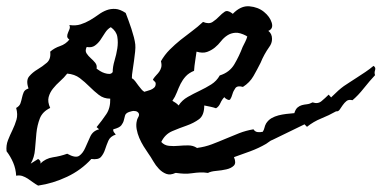

<svg xmlns="http://www.w3.org/2000/svg" viewBox="-50 -536 1204 606"><path d="M1133.8 -298.8Q1117.2 -281.2 1098.6 -257.8Q1080.1 -234.4 1062.5 -219.7Q1050.8 -222.7 1043.9 -217.3Q1037.1 -211.9 1031.7 -204.1Q1026.4 -196.3 1022 -189.9Q1017.6 -183.6 1010.7 -184.6Q988.3 -171.9 963.9 -162.1Q939.5 -152.3 918.9 -135.7L911.1 -143.6L810.5 -94.7Q804.7 -92.8 799.8 -88.9Q794.9 -85 790 -82Q766.6 -68.4 740.2 -58.6Q713.9 -48.8 688.5 -40Q696.3 -21.5 688 -13.2Q679.7 -4.9 664.6 -1.5Q649.4 2 632.3 3.4Q615.2 4.9 606.4 9.8Q593.8 7.8 581.5 8.3Q569.3 8.8 556.6 10.7Q543 12.7 531.2 12.2Q519.5 11.7 505.9 9.8H503.9Q487.3 17.6 474.6 12.7Q461.9 7.8 451.7 -2.9Q441.4 -13.7 433.6 -27.3Q425.8 -41 418 -51.8Q411.1 -61.5 403.3 -74.2Q395.5 -86.9 389.6 -100.6Q383.8 -114.3 381.3 -128.4Q378.9 -142.6 381.8 -154.3Q382.8 -159.2 384.3 -162.1Q385.7 -165 387.7 -168.9Q390.6 -175.8 386.2 -180.7Q381.8 -185.5 375 -185.5Q372.1 -186.5 366.2 -185.1Q360.4 -183.6 357.4 -182.6Q346.7 -178.7 344.7 -171.4Q342.8 -164.1 340.8 -156.2Q338.9 -148.4 333 -140.6Q327.1 -132.8 307.6 -127.9Q306.6 -123 309.6 -118.7Q312.5 -114.3 315.4 -111.3Q297.9 -105.5 292 -91.8Q286.1 -78.1 281.7 -64.5Q277.3 -50.8 269 -41Q260.7 -31.2 238.3 -34.2Q206.1 1 161.6 22Q117.2 43 70.3 49.8Q61.5 44.9 53.7 39.1Q45.9 33.2 37.6 27.8Q29.3 22.5 20.5 19.5Q11.7 16.6 1 18.6Q0 -2.9 -8.3 -22.5Q-16.6 -42 -29.3 -58.6Q-31.2 -77.1 -24.9 -93.3Q-18.6 -109.4 -10.7 -125.5Q-2.9 -141.6 2 -158.2Q6.8 -174.8 1 -195.3Q11.7 -201.2 14.6 -210Q17.6 -218.8 19.5 -228Q21.5 -237.3 24.9 -245.1Q28.3 -252.9 40 -256.8Q31.2 -282.2 42 -294.9Q52.7 -307.6 68.4 -316.9Q84 -326.2 97.7 -337.9Q111.3 -349.6 108.4 -373Q122.1 -384.8 139.6 -390.6Q157.2 -396.5 168.9 -411.1Q162.1 -416 162.1 -421.4Q162.1 -426.8 164.6 -432.6Q167 -438.5 169.4 -444.3Q171.9 -450.2 168.9 -457Q188.5 -454.1 204.1 -459Q219.7 -463.9 233.9 -472.2Q248 -480.5 260.7 -489.7Q273.4 -499 286.6 -503.9Q299.8 -508.8 314.5 -507.8Q329.1 -506.8 346.7 -495.1Q350.6 -484.4 355.5 -471.7Q360.4 -459 364.7 -445.3Q369.1 -431.6 372.6 -418.5Q376 -405.3 377 -395.5Q377.9 -386.7 376.5 -373Q375 -359.4 373 -344.2Q371.1 -329.1 368.7 -314.5Q366.2 -299.8 366.2 -289.1Q372.1 -286.1 377 -279.3Q381.8 -272.5 386.7 -266.1Q391.6 -259.8 396.5 -253.9Q401.4 -248 406.2 -246.1Q407.2 -247.1 413.1 -248.5Q418.9 -250 425.3 -252.4Q431.6 -254.9 436.5 -259.3Q441.4 -263.7 441.4 -271.5Q441.4 -276.4 438 -278.8Q434.6 -281.2 432.6 -285.2Q438.5 -293.9 443.8 -299.3Q449.2 -304.7 453.1 -310.5Q457 -316.4 459 -323.7Q460.9 -331.1 458 -342.8Q469.7 -363.3 485.8 -379.4Q502 -395.5 519.5 -409.7Q537.1 -423.8 555.7 -437.5Q574.2 -451.2 590.8 -466.8Q609.4 -459 621.1 -466.8Q632.8 -474.6 641.6 -483.9Q650.4 -493.2 659.2 -499Q668 -504.9 682.6 -494.1Q682.6 -494.1 684.6 -492.2Q710 -518.6 737.3 -516.1Q764.6 -513.7 783.2 -498.5Q801.8 -483.4 807.6 -464.4Q813.5 -445.3 796.9 -438.5Q808.6 -429.7 808.6 -413.1Q808.6 -399.4 799.8 -387.7Q783.2 -364.3 772.5 -337.9Q761.7 -316.4 750 -295.9Q738.3 -275.4 716.8 -261.7Q699.2 -266.6 692.9 -257.8Q686.5 -249 683.6 -238.8Q680.7 -228.5 676.8 -222.7Q672.9 -216.8 660.2 -226.6Q659.2 -227.5 659.2 -228Q659.2 -228.5 658.2 -229.5Q650.4 -221.7 645.5 -210.4Q640.6 -199.2 631.8 -194.3Q623 -197.3 613.8 -199.2Q604.5 -201.2 594.7 -203.1Q594.7 -171.9 578.1 -159.7Q561.5 -147.5 539.1 -139.6Q516.6 -131.8 493.7 -122.1Q470.7 -112.3 459 -87.9Q468.8 -77.1 483.4 -75.7Q498 -74.2 513.2 -75.7Q528.3 -77.1 543.9 -77.1Q559.6 -77.1 571.3 -69.3L572.3 -68.4L573.2 -69.3Q596.7 -72.3 618.7 -80.6Q640.6 -88.9 662.1 -98.1Q683.6 -107.4 705.1 -115.7Q726.6 -124 750 -127.9Q754.9 -120.1 763.2 -119.1Q771.5 -118.2 779.3 -120.1Q783.2 -126 784.7 -132.8Q786.1 -139.6 790 -146.5Q796.9 -157.2 807.1 -163.1Q817.4 -168.9 829.1 -171.9Q840.8 -174.8 853 -176.3Q865.2 -177.7 877 -178.7H878.9Q882.8 -191.4 889.2 -196.8Q895.5 -202.1 902.8 -204.1Q910.2 -206.1 918.9 -207Q927.7 -208 936.5 -212.9Q953.1 -207 964.8 -216.8Q976.6 -226.6 987.3 -237.3L995.1 -228.5L998 -231.4Q1008.8 -242.2 1017.6 -250Q1026.4 -257.8 1035.2 -264.2Q1043.9 -270.5 1053.7 -276.4Q1063.5 -282.2 1076.2 -291Q1089.8 -299.8 1103 -308.6Q1116.2 -317.4 1128.9 -328.1Q1136.7 -323.2 1133.8 -314.5Q1130.9 -305.7 1133.8 -298.8ZM730.5 -420.9Q729.5 -420.9 729.5 -421.4Q729.5 -421.9 728.5 -421.9Q727.5 -421.9 727.5 -422.9Q707 -433.6 692.9 -432.6Q678.7 -431.6 667.5 -424.3Q656.2 -417 647.5 -405.8Q638.7 -394.5 627.9 -385.7Q617.2 -377 603.5 -372.1Q589.8 -367.2 570.3 -373Q568.4 -357.4 565.9 -342.8Q563.5 -328.1 562.5 -312.5Q545.9 -305.7 536.1 -294.9Q526.4 -284.2 520 -271.5Q513.7 -258.8 508.3 -244.6Q502.9 -230.5 494.1 -217.8Q499 -214.8 504.4 -211.4Q509.8 -208 513.7 -203.1Q524.4 -219.7 542.5 -230Q560.5 -240.2 580.1 -249.5Q599.6 -258.8 616.7 -269.5Q633.8 -280.3 643.6 -297.9Q674.8 -307.6 689.9 -333.5Q705.1 -359.4 715.8 -387.7Q719.7 -395.5 724.1 -404.3Q728.5 -413.1 730.5 -420.9ZM305.7 -308.6Q305.7 -325.2 311.5 -344.7Q317.4 -364.3 320.3 -383.3Q323.2 -402.3 320.3 -419.9Q317.4 -437.5 299.8 -450.2Q289.1 -444.3 281.7 -432.6Q274.4 -420.9 267.1 -410.2Q259.8 -399.4 249.5 -392.1Q239.3 -384.8 223.6 -387.7Q217.8 -376 223.1 -367.7Q228.5 -359.4 236.3 -352.5Q244.1 -345.7 250.5 -337.9Q256.8 -330.1 254.9 -319.3Q258.8 -316.4 265.6 -312Q272.5 -307.6 280.3 -305.2Q288.1 -302.7 294.9 -302.7Q301.8 -302.7 305.7 -308.6ZM297.9 -224.6Q277.3 -224.6 262.2 -236.3Q247.1 -248 232.4 -262.7Q217.8 -277.3 201.7 -289.6Q185.5 -301.8 162.1 -303.7Q152.3 -291 139.6 -279.8Q127 -268.6 117.2 -256.3Q107.4 -244.1 103.5 -229.5Q99.6 -214.8 108.4 -195.3Q84 -183.6 75.7 -162.1Q67.4 -140.6 64.9 -115.7Q62.5 -90.8 60.5 -64.9Q58.6 -39.1 46.9 -19.5L70.3 -34.2Q74.2 -32.2 76.7 -28.3Q79.1 -24.4 77.1 -19.5Q93.8 -36.1 117.2 -39.6Q140.6 -43 162.1 -50.8Q188.5 -36.1 200.2 -44.4Q211.9 -52.7 219.2 -69.8Q226.6 -86.9 234.9 -105Q243.2 -123 262.7 -127.9L254.9 -134.8Q272.5 -156.2 285.6 -175.8Q298.8 -195.3 297.9 -224.6Z"/></svg>

Font: Homemade Apple
Style: Regular
Weight: 400
Version: Version 1.001